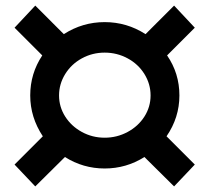

<svg xmlns="http://www.w3.org/2000/svg" viewBox="-20 -661 748 686"><path d="M575 -174 676 -73 602 5 496 -100Q431 -59 354 -59Q277 -59 212 -100L106 5L32 -73L133 -174Q88 -242 88 -320Q88 -398 131 -463L32 -562L106 -641L208 -539Q275 -582 354 -582Q433 -582 500 -539L602 -641L676 -562L577 -463Q621 -399 621 -320Q621 -241 575 -174ZM518 -320Q518 -361 496 -396.5Q474 -432 436 -452.5Q398 -473 354 -473Q310 -473 272.5 -452.5Q235 -432 213 -396.5Q191 -361 191 -320Q191 -279 213 -244.5Q235 -210 272.5 -189.5Q310 -169 354 -169Q398 -169 436 -189.5Q474 -210 496 -244.5Q518 -279 518 -320Z"/></svg>

Font: TypoPRO Montserrat Alternates
Style: Regular
Weight: 500
Designer: Julieta Ulanovsky
Foundry: Julieta Ulanovsky
Version: Version 6.001